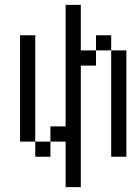

<svg xmlns="http://www.w3.org/2000/svg" viewBox="-20 -645 540 790"><path d="M250 -62.5V125H312.5Q312.5 125 312.5 -375H375V-437.5H312.5V-625H250Q250 -625 250 -125H187.5V-62.5H125V0H187.5V-62.5ZM125 -62.5V-500H62.5V-62.5ZM437.5 -437.5V0H500V-437.5ZM375 -437.5H437.5V-500H375Z"/></svg>

Font: BFUnifontExMono
Style: Regular
Weight: 500
Version: Version 15.0.06